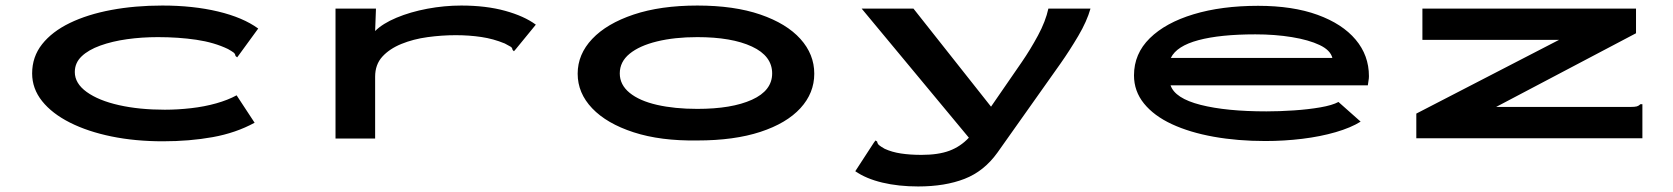

<svg xmlns="http://www.w3.org/2000/svg" viewBox="-20 -499 6040 693"><path d="M568 11Q468 11 382.5 -6.5Q297 -24 232.5 -56.5Q168 -89 132 -134Q96 -179 96 -234Q96 -294 132 -339.5Q168 -385 232 -416Q296 -447 381.5 -463Q467 -479 566 -479Q677 -479 767 -457.5Q857 -436 912 -396L842 -300L836 -292L830 -297Q829 -305 823 -309.5Q817 -314 803 -322Q753 -346 688.5 -355.5Q624 -365 550 -365Q492 -365 438.5 -357.5Q385 -350 342 -334.5Q299 -319 274.5 -295.5Q250 -272 250 -239Q250 -198 293 -167Q336 -136 409.5 -119.5Q483 -103 575 -103Q621 -103 669.5 -108.5Q718 -114 760.5 -126Q803 -138 834 -155L899 -56Q831 -19 747.5 -4Q664 11 568 11Z M1191 -468H1337L1334 -387Q1361 -414 1411 -435Q1461 -456 1522.5 -467.5Q1584 -479 1645 -479Q1734 -479 1803 -460Q1872 -441 1914 -410L1842 -322L1835 -314L1830 -319Q1829 -327 1823 -330.5Q1817 -334 1802 -342Q1761 -359 1717 -365.5Q1673 -372 1625 -372Q1575 -372 1523.5 -365Q1472 -358 1429 -340.5Q1386 -323 1360 -294.5Q1334 -266 1334 -222V1H1191Z M2497 8Q2364 10 2267 -21.5Q2170 -53 2117.5 -108Q2065 -163 2065 -233Q2065 -303 2117.5 -358.5Q2170 -414 2267 -446.5Q2364 -479 2497 -479Q2630 -479 2724.5 -446.5Q2819 -414 2869 -358.5Q2919 -303 2919 -233Q2919 -163 2869 -108.5Q2819 -54 2724.5 -23Q2630 8 2497 8ZM2497 -106Q2621 -106 2694 -139Q2767 -172 2767 -234Q2767 -297 2694 -331Q2621 -365 2497 -365Q2415 -365 2351.5 -349.5Q2288 -334 2252.5 -305Q2217 -276 2217 -234Q2217 -193 2252.5 -164Q2288 -135 2351.5 -120.5Q2415 -106 2497 -106Z M3294 174Q3223 174 3164.5 160Q3106 146 3067 119L3134 16L3140 8L3146 12Q3147 20 3153 25Q3159 30 3173 38Q3199 50 3232 55Q3265 60 3306 60Q3367 60 3407 45Q3447 30 3477 -2L3090 -468H3277L3557 -114L3668 -275Q3699 -320 3726.5 -371Q3754 -422 3764 -468H3916Q3903 -422 3872 -369.5Q3841 -317 3808 -270L3580 52Q3532 119 3461.5 146.5Q3391 174 3294 174Z M4547 10Q4447 10 4360.5 -5.5Q4274 -21 4209.5 -51Q4145 -81 4109 -125.5Q4073 -170 4073 -227Q4073 -305 4130 -361Q4187 -417 4288 -447.5Q4389 -478 4521 -478Q4646 -478 4735.5 -445.5Q4825 -413 4873 -356Q4921 -299 4921 -224Q4921 -216 4919.5 -208Q4918 -200 4917 -191H4205Q4221 -144 4313.5 -120.5Q4406 -97 4551 -97Q4598 -97 4650 -100.5Q4702 -104 4745.5 -111.5Q4789 -119 4811 -131L4891 -60Q4856 -38 4801 -22Q4746 -6 4680.5 2Q4615 10 4547 10ZM4206 -290H4789Q4782 -318 4743 -336.5Q4704 -355 4643 -365Q4582 -375 4511 -375Q4384 -375 4305.5 -354Q4227 -333 4206 -290Z M5092 -89 5607 -355H5114V-468H5885V-379L5380 -113H5864Q5881 -113 5888 -115Q5895 -117 5901 -123H5908V0H5092Z"/></svg>

Font: Inconsolata UltraExpanded ExtraBold
Style: Regular
Weight: 800
Width: 9
Monospace: yes
Designer: Raph Levien, Cyreal, Brenton Simpson
Foundry: Raph Levien, Cyreal, Google
Version: Version 3.001; ttfautohint (v1.8.2.53-6de2)